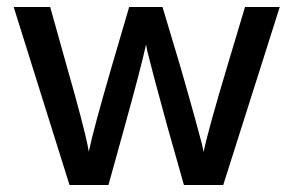

<svg xmlns="http://www.w3.org/2000/svg" viewBox="-20 -527 836 547"><path d="M289 0H178L19 -507H123L170 -339Q193 -259 209 -198Q225 -137 229 -116L233 -95Q246 -158 299 -340L348 -507H443L493 -340Q517 -257 534 -195.5Q551 -134 556 -114L560 -94Q572 -153 628 -340L678 -507H777L616 0H504L457 -166Q436 -242 420.5 -300.5Q405 -359 400 -380L396 -400Q382 -335 335 -166Z"/></svg>

Font: Hind Vadodara Medium
Style: Regular
Weight: 500
Designer: Hitesh Malaviya
Foundry: Indian Type Foundry
Version: Version 1.001;PS 1.0;hotconv 1.0.86;makeotf.lib2.5.63406; tt